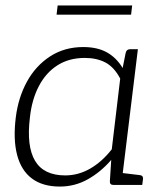

<svg xmlns="http://www.w3.org/2000/svg" viewBox="-20 -680 591 706"><path d="M200 6Q137 6 97.5 -23.5Q58 -53 43 -110Q28 -167 38 -248Q47 -321 79 -379.5Q111 -438 164 -472.5Q217 -507 286 -507Q338 -507 373 -487.5Q408 -468 431 -430L442 -485Q445 -499 458 -499H487L426 0H397Q383 0 384 -14L389 -92Q350 -47 302.5 -20.5Q255 6 200 6ZM220 -35Q268 -35 311.5 -60Q355 -85 391 -131L422 -391Q400 -433 368 -450Q336 -467 292 -467Q234 -467 191.5 -440Q149 -413 123 -363.5Q97 -314 90 -248Q77 -142 109 -88.5Q141 -35 220 -35ZM409 0 420 -45 495 -36Q501 -35 503.5 -32Q506 -29 506 -23L503 0ZM188 -626 192 -660H466L462 -626Z"/></svg>

Font: Aleo Light
Style: Italic
Weight: 300
Italic angle: -7°
Designer: Alessio Laiso
Foundry: Alessio Laiso
Version: Version 2.001;gftools[0.9.29]